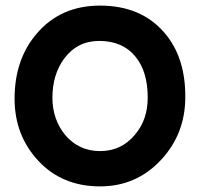

<svg xmlns="http://www.w3.org/2000/svg" viewBox="-20 -655 714 685"><path d="M641 -305Q640 -176 554 -84Q466 10 337 10Q202 10 117 -81Q32 -172 32 -303Q32 -443 111 -535Q196 -635 337 -635Q482 -635 565 -540Q643 -451 641 -305ZM507 -307Q507 -399 464 -452Q418 -509 334 -509Q256 -509 209 -446Q167 -389 167 -306Q167 -230 212 -174Q261 -116 337 -116Q413 -116 461 -174Q507 -227 507 -307Z"/></svg>

Font: GFS Neohellenic Rg
Style: Bold
Weight: 700
Designer: Designed by Takis Katsoulidis and George D. Matthiopoulos.
Foundry: Designed by Takis Katsoulidis and George D. Matthiopoulos.
Version: Version 1.0